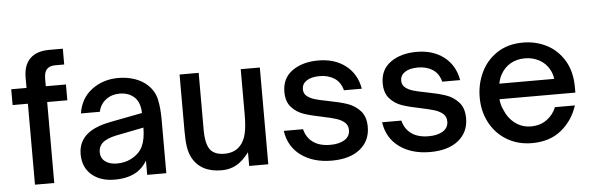

<svg xmlns="http://www.w3.org/2000/svg" viewBox="-49 -927 3387 1101"><g transform="rotate(-5 1644.5 -376.0)"><path d="M113 0V-466H25V-557H113V-616Q113 -688 151 -725.5Q189 -763 262 -763H340V-672H288Q256 -672 240 -655Q224 -638 224 -601V-557H340V-466H224V0Z M389 -151Q389 -228 449 -272Q494 -305 578 -321L760 -356Q759 -414 729 -445Q696 -478 641 -478Q596 -478 562.5 -452.5Q529 -427 520 -384H411Q425 -472 490 -520Q555 -568 642 -568Q691 -568 734.5 -553.5Q778 -539 808 -511Q848 -474 858.5 -424Q869 -374 869 -309V0H759V-82Q736 -43 701 -21Q651 11 571 11Q489 11 439 -32.5Q389 -76 389 -151ZM673 -98Q722 -123 741.5 -164.5Q761 -206 761 -272L604 -241Q546 -229 520 -205Q499 -184 499 -154Q499 -119 524.5 -99.5Q550 -80 593 -80Q637 -80 673 -98Z M1018 -80Q1005 -106 999.5 -140Q994 -174 994 -229V-557H1104V-228Q1104 -143 1133 -110Q1159 -82 1211 -82Q1271 -82 1304 -120Q1326 -144 1336 -185Q1346 -226 1346 -296V-557H1456V0H1346V-79Q1310 -31 1272.5 -10Q1235 11 1187 11Q1065 11 1018 -80Z M1561 -183H1672Q1684 -134 1721.5 -107Q1759 -80 1821 -80Q1872 -80 1903 -99.5Q1934 -119 1934 -155Q1934 -183 1915 -199.5Q1896 -216 1867 -225Q1838 -234 1790 -244Q1724 -257 1683 -271Q1642 -285 1613 -317Q1584 -349 1584 -405Q1584 -484 1643 -526Q1702 -568 1793 -568Q1887 -568 1950 -519.5Q2013 -471 2028 -385H1925Q1913 -432 1878 -455Q1843 -478 1793 -478Q1745 -478 1718 -460Q1691 -442 1691 -411Q1691 -386 1709 -371.5Q1727 -357 1753.5 -349Q1780 -341 1828 -332Q1896 -319 1939 -304.5Q1982 -290 2012.5 -256.5Q2043 -223 2043 -164Q2043 -84 1984 -36.5Q1925 11 1821 11Q1716 11 1645.5 -39.5Q1575 -90 1561 -183Z M2127 -183H2238Q2250 -134 2287.5 -107Q2325 -80 2387 -80Q2438 -80 2469 -99.5Q2500 -119 2500 -155Q2500 -183 2481 -199.5Q2462 -216 2433 -225Q2404 -234 2356 -244Q2290 -257 2249 -271Q2208 -285 2179 -317Q2150 -349 2150 -405Q2150 -484 2209 -526Q2268 -568 2359 -568Q2453 -568 2516 -519.5Q2579 -471 2594 -385H2491Q2479 -432 2444 -455Q2409 -478 2359 -478Q2311 -478 2284 -460Q2257 -442 2257 -411Q2257 -386 2275 -371.5Q2293 -357 2319.5 -349Q2346 -341 2394 -332Q2462 -319 2505 -304.5Q2548 -290 2578.5 -256.5Q2609 -223 2609 -164Q2609 -84 2550 -36.5Q2491 11 2387 11Q2282 11 2211.5 -39.5Q2141 -90 2127 -183Z M2697 -276Q2697 -352 2728.5 -419Q2760 -486 2822 -527Q2884 -568 2971 -568Q3045 -568 3107.5 -536Q3170 -504 3208 -440.5Q3246 -377 3246 -286V-256H2809Q2812 -223 2825 -196Q2845 -145 2885 -115Q2925 -85 2976 -85Q3029 -85 3067 -112.5Q3105 -140 3122 -183H3237Q3209 -97 3142.5 -43Q3076 11 2974 11Q2893 11 2830 -26.5Q2767 -64 2732 -129.5Q2697 -195 2697 -276ZM3132 -345Q3128 -376 3115 -398Q3095 -436 3057.5 -456.5Q3020 -477 2975 -477Q2928 -477 2892 -456.5Q2856 -436 2835 -398Q2823 -378 2816 -345Z"/></g></svg>

Font: Open Sauce One Medium
Style: Regular
Weight: 500
Designer: Alfredo Marco Pradil
Foundry: Creative Sauce Fz LLC
Version: Version 1.477